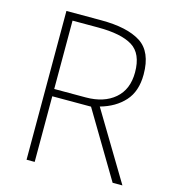

<svg xmlns="http://www.w3.org/2000/svg" viewBox="-107 -853 800 890"><g transform="rotate(15 293.0 -408.0)"><path d="M269 -765Q394 -765 459 -723.5Q524 -682 524 -573Q524 -492 481 -444.5Q438 -397 366 -377L562 -51H515L327 -366H141V-51H102V-765ZM264 -729H141V-401H292Q379 -401 431 -445.5Q483 -490 483 -572Q483 -662 429 -695.5Q375 -729 264 -729Z"/></g></svg>

Font: Noto Sans Tamil UI ExtraLight
Style: Regular
Weight: 200
Designer: Jelle Bosma - Monotype Design Team
Foundry: Monotype Imaging Inc.
Version: Version 2.004; ttfautohint (v1.8.4.7-5d5b)